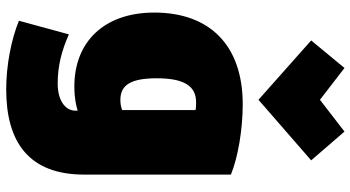

<svg xmlns="http://www.w3.org/2000/svg" viewBox="-282 -652 1157 634"><g transform="rotate(90 297.0 -335.5)"><path d="M266 -2C308 -2 337 -10 346 -13V-6C346 27 314 53 256 53C198 53 148 40 94 16L49 181C110 206 195 223 276 223C451 223 557 147 557 -34V-519C501 -542 409 -558 325 -558C128 -558 22 -447 22 -266C22 -100 119 -2 266 -2ZM114 -784 310 -610 510 -784 415 -894 310 -813 205 -894ZM239 -274C239 -362 263 -404 318 -404C330 -404 337 -404 344 -402V-160C334 -156 323 -154 310 -154C261 -154 239 -189 239 -274Z"/></g></svg>

Font: Repo ExtraBlack
Style: Regular
Weight: 400
Designer: Stefan Peev
Foundry: Context Ltd
Version: Version 001.502